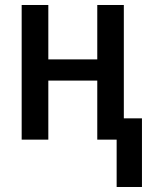

<svg xmlns="http://www.w3.org/2000/svg" viewBox="-20 -560 607 770"><path d="M447.8 189.9V0H370.1V-236.8H173.8V0H66.9V-540H173.8V-321.8H370.1V-540H476.6V-85.4H549.3V189.9Z"/></svg>

Font: Open Sans
Style: Regular
Weight: 600
Width: 3
Foundry: Ascender Corporation
Version: Version 1.000